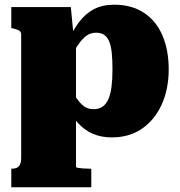

<svg xmlns="http://www.w3.org/2000/svg" viewBox="-20 -573 767 816"><path d="M368 223H28V144H30Q43 144 51.5 140Q60 136 65 126Q70 116 70 98V-426Q70 -434 66.5 -438.5Q63 -443 55.5 -446Q48 -449 36 -452L28 -454V-543H281L296 -387L303 -388V136Q303 139 311.5 140.5Q320 142 334 143Q348 144 364 144H368ZM455 11Q410 11 374.5 -4.5Q339 -20 312 -49.5Q285 -79 267 -121V-215Q287 -183 303 -159Q319 -135 336 -122Q353 -109 378 -109Q400 -109 415.5 -119.5Q431 -130 440.5 -151.5Q450 -173 454 -204.5Q458 -236 458 -278Q458 -319 455 -348.5Q452 -378 444 -397Q436 -416 422.5 -425Q409 -434 388 -434Q365 -434 347 -421Q329 -408 310.5 -380.5Q292 -353 267 -310V-394Q290 -445 317 -480.5Q344 -516 380 -534.5Q416 -553 465 -553Q540 -553 592 -518.5Q644 -484 670.5 -422Q697 -360 697 -278Q697 -195 667.5 -129.5Q638 -64 584 -26.5Q530 11 455 11Z"/></svg>

Font: Roboto Serif Black
Style: Regular
Weight: 900
Designer: Greg Gazdowicz
Foundry: Commercial Type
Version: Version 1.008